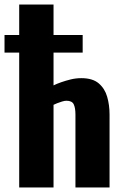

<svg xmlns="http://www.w3.org/2000/svg" viewBox="-28 -830 553 850"><path d="M57 0V-810H209V-452Q223 -459 243 -466Q263 -473 285.5 -478.5Q308 -484 332 -484Q382 -484 409 -461Q436 -438 446.5 -401.5Q457 -365 457 -323V0H306V-323Q306 -352 298.5 -368Q291 -384 266 -384Q258 -384 246.5 -380.5Q235 -377 225 -373Q215 -369 209 -366V0ZM-8 -597V-675H338V-597Z"/></svg>

Font: Oswald SemiBold
Style: Regular
Weight: 600
Designer: Vernon Adams
Foundry: Vernon Adams
Version: Version 4.100; ttfautohint (v1.8.1.43-b0c9)